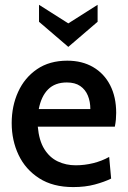

<svg xmlns="http://www.w3.org/2000/svg" viewBox="-20 -750 518 780"><path d="M277.5 10Q195 10 139.2 -25.8Q83.5 -61.5 55.5 -120.5Q27.5 -179.5 27.5 -250Q27.5 -319.5 53.8 -377Q80 -434.5 130.5 -469Q181 -503.5 253.5 -503.5Q313.5 -503.5 358.2 -477.5Q403 -451.5 427.5 -403.8Q452 -356 452 -291.5Q452 -278.5 450.8 -264.5Q449.5 -250.5 446.5 -235.5H133.5Q138.5 -179 160 -144.5Q181.5 -110 214.8 -94.2Q248 -78.5 287.5 -78.5Q323.5 -78.5 358.8 -87.2Q394 -96 423.5 -112.5L431.5 -24.5Q404 -11 365.2 -0.5Q326.5 10 277.5 10ZM137.5 -307H347Q347 -337 337 -361.5Q327 -386 306 -400.5Q285 -415 251.5 -415Q203.5 -415 175.5 -387Q147.5 -359 137.5 -307ZM257.5 -559.5 138.5 -661.5V-730.5L257.5 -655L376.5 -730.5V-661.5Z"/></svg>

Font: Cabin SemiCondensedMedium
Style: Regular
Weight: 500
Width: 4
Designer: Pablo Impallari
Foundry: Pablo Impallari. http://www.impallari.com Igino Marini. http://www.ikern.com
Version: Version 3.001